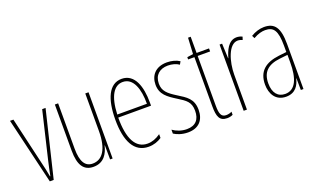

<svg xmlns="http://www.w3.org/2000/svg" viewBox="-73 -1041 2363 1436"><g transform="rotate(-20 1109.0 -323.0)"><path d="M130 0H161L288 -527H261L172 -152C163 -114 155 -76 147 -35H144C137 -77 128 -115 119 -152L32 -527H5Z M630 -527H604V-228C604 -82 554 -15 478 -15C420 -15 388 -60 388 -167V-527H362V-159C362 -45 398 10 476 10C561 10 593 -54 607 -112H609L610 0H630Z M896 -537C795 -537 748 -429 748 -264C748 -94 800 10 915 10C956 10 991 -3 1019 -22V-52C984 -27 950 -15 915 -15C820 -15 773 -106 774 -273H1035V-301C1035 -421 1001 -537 896 -537ZM896 -512C979 -512 1012 -414 1011 -297H775C781 -442 826 -512 896 -512Z M1359 -123C1359 -210 1309 -239 1243 -280C1179 -320 1146 -349 1146 -407C1146 -475 1190 -512 1255 -512C1287 -512 1321 -503 1343 -487L1356 -510C1330 -527 1294 -537 1256 -537C1163 -537 1120 -479 1120 -408C1120 -330 1171 -296 1238 -254C1297 -217 1332 -195 1332 -125C1332 -56 1298 -16 1228 -16C1186 -16 1146 -31 1117 -52V-21C1140 -6 1179 10 1228 10C1316 10 1359 -43 1359 -123Z M1540 -14C1500 -14 1490 -44 1490 -108V-503H1589V-527H1490V-656H1469L1462 -528L1414 -521V-503H1464V-112C1464 -32 1478 10 1539 10C1558 10 1572 6 1585 0V-25C1575 -19 1557 -14 1540 -14Z M1810 -535C1743 -535 1715 -462 1700 -409H1698L1693 -527H1673V0H1699V-277C1699 -380 1737 -509 1810 -509C1824 -509 1839 -504 1847 -500L1855 -524C1841 -532 1823 -535 1810 -535Z M2029 -537C1995 -537 1956 -525 1924 -505L1935 -483C1972 -505 2005 -512 2029 -512C2096 -512 2123 -475 2123 -355V-304L2062 -297C1952 -284 1890 -234 1890 -129C1890 -57 1925 10 2009 10C2085 10 2113 -43 2125 -93H2127L2128 0H2149V-358C2149 -489 2113 -537 2029 -537ZM2061 -274 2124 -281V-220C2124 -97 2093 -12 2009 -12C1951 -12 1916 -54 1916 -129C1916 -217 1962 -263 2061 -274Z"/></g></svg>

Font: Noto Sans Khmer UI ExtraCondensed Thin
Style: Regular
Weight: 100
Width: 2
Designer: Danh Hong and the Monotype Design Team
Foundry: Monotype Imaging Inc.
Version: Version 2.002